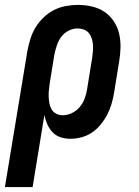

<svg xmlns="http://www.w3.org/2000/svg" viewBox="-47 -558 567 783"><path d="M-27 205 65 -352Q70 -377 77.5 -401Q85 -425 98.5 -447Q112 -469 131.5 -487.5Q151 -506 174 -517.5Q197 -529 222 -533.5Q247 -538 271 -538Q300 -538 328 -531.5Q356 -525 378.5 -510Q401 -495 416.5 -472Q432 -449 438.5 -422Q445 -395 444.5 -366Q444 -337 439 -308L418 -178Q414 -155 407.5 -133Q401 -111 390 -90Q379 -69 363.5 -50Q348 -31 328 -17.5Q308 -4 285 2Q262 8 240 8Q219 8 199.5 1.5Q180 -5 167 -19Q154 -33 146 -51Q138 -69 134 -89L86 205ZM208 -88Q228 -88 246.5 -97Q265 -106 278 -121.5Q291 -137 298 -155.5Q305 -174 308 -193L329 -323Q331 -337 332 -350Q333 -363 332 -376Q331 -389 327 -401.5Q323 -414 315 -423.5Q307 -433 295 -437.5Q283 -442 269 -442Q251 -442 233 -433Q215 -424 203 -408Q191 -392 185 -373.5Q179 -355 175 -337L156 -220Q154 -206 152.5 -192Q151 -178 151.5 -164Q152 -150 154.5 -136.5Q157 -123 163.5 -112Q170 -101 182 -94.5Q194 -88 208 -88Z"/></svg>

Font: Iosevka Curly Slab Oblique
Style: Bold
Weight: 700
Italic angle: -9°
Monospace: yes
Designer: Belleve Invis
Foundry: Belleve Invis
Version: Version 11.1.0; ttfautohint (v1.8.3)